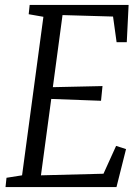

<svg xmlns="http://www.w3.org/2000/svg" viewBox="-20 -763 572 783"><path d="M2.5 0 6.5 -38 70 -48 157 -694.5 97 -705 101 -743H504.5L497 -591H455.5L441 -695.5L235 -701.5L195.5 -407.5L398 -412L392 -352L189 -359.5L147 -48L402 -54.5L453.5 -168L494 -155L455 0Z"/></svg>

Font: Merriweather 24pt SemiCondensed Light
Style: Italic
Weight: 300
Width: 4
Italic angle: -7.8°
Designer: Eben Sorkin
Foundry: Eben Sorkin
Version: Version 2.101